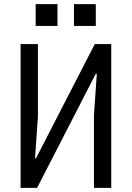

<svg xmlns="http://www.w3.org/2000/svg" viewBox="-20 -912 640 932"><path d="M80 -698H164V-346L150 -144H155L440 -698H520V0H436V-352L450 -554H445L160 0H80ZM445 -892V-786H339V-892ZM259 -892V-786H153V-892Z"/></svg>

Font: iA Writer Mono V
Style: Regular
Weight: 400
Designer: Mike Abbink, Paul van der Laan, Pieter van Rosmalen
Foundry: Bold Monday
Version: Version 2.000